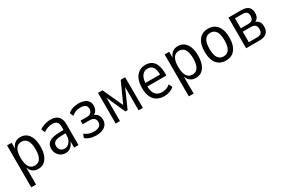

<svg xmlns="http://www.w3.org/2000/svg" viewBox="73 -1489 3885 2658"><g transform="rotate(-30 2015.5 -159.5)"><path d="M76 180V-490H149V-382H146Q162 -440 198.5 -469.5Q235 -499 290 -499Q347 -499 387.5 -468.5Q428 -438 449 -381.5Q470 -325 470 -245Q470 -167 449 -110Q428 -53 388 -22Q348 9 291 9Q235 9 199.5 -20.5Q164 -50 149 -107H153V180ZM272 -55Q332 -55 362 -104Q392 -153 392 -246Q392 -339 362 -387Q332 -435 272 -435Q212 -435 182 -387Q152 -339 152 -246Q152 -153 182 -104Q212 -55 272 -55Z M729 9Q686 9 652.5 -12Q619 -33 600 -67.5Q581 -102 581 -141Q581 -192 606.5 -224Q632 -256 684.5 -270Q737 -284 819 -284H871V-230H827Q780 -230 747.5 -225.5Q715 -221 695.5 -211Q676 -201 667 -184Q658 -167 658 -141Q658 -100 683.5 -76Q709 -52 747 -52Q775 -52 801.5 -70Q828 -88 844 -120Q860 -152 860 -192V-336Q860 -388 837 -411.5Q814 -435 765 -435Q731 -435 695.5 -424Q660 -413 623 -387L597 -445Q622 -463 651.5 -474.5Q681 -486 712 -492.5Q743 -499 773 -499Q826 -499 862 -480.5Q898 -462 916.5 -425Q935 -388 935 -330V0H865V-107H867Q856 -73 836.5 -46.5Q817 -20 790 -5.5Q763 9 729 9Z M1218 9Q1164 9 1118.5 -6.5Q1073 -22 1047 -49L1071 -104Q1100 -78 1137.5 -66Q1175 -54 1217 -54Q1273 -54 1303 -75.5Q1333 -97 1333 -140Q1333 -179 1309 -199.5Q1285 -220 1239 -220H1129V-278H1236Q1274 -278 1296 -300.5Q1318 -323 1318 -360Q1318 -400 1292 -418.5Q1266 -437 1216 -437Q1174 -437 1139.5 -424.5Q1105 -412 1077 -385L1052 -440Q1078 -468 1123.5 -483.5Q1169 -499 1222 -499Q1302 -499 1346.5 -465Q1391 -431 1391 -370Q1391 -330 1374 -298.5Q1357 -267 1324 -252V-255Q1352 -246 1370 -229Q1388 -212 1397 -188Q1406 -164 1406 -134Q1406 -68 1356 -29.5Q1306 9 1218 9Z M1530 0V-490H1602L1748 -169L1893 -490H1964V0H1896V-403H1909L1766 -79H1729L1585 -404H1598V0Z M2306 9Q2240 9 2191.5 -18Q2143 -45 2117 -101Q2091 -157 2091 -244Q2091 -323 2114.5 -379.5Q2138 -436 2183 -467.5Q2228 -499 2290 -499Q2350 -499 2390 -471.5Q2430 -444 2450 -390.5Q2470 -337 2470 -260V-225H2151V-281H2417L2402 -264Q2402 -359 2374 -399Q2346 -439 2290 -439Q2253 -439 2225.5 -418.5Q2198 -398 2182 -357.5Q2166 -317 2166 -253V-236Q2166 -172 2183 -132Q2200 -92 2231.5 -73.5Q2263 -55 2309 -55Q2341 -55 2374.5 -66Q2408 -77 2435 -103L2463 -48Q2430 -18 2389.5 -4.5Q2349 9 2306 9Z M2595 180V-490H2668V-382H2665Q2681 -440 2717.5 -469.5Q2754 -499 2809 -499Q2866 -499 2906.5 -468.5Q2947 -438 2968 -381.5Q2989 -325 2989 -245Q2989 -167 2968 -110Q2947 -53 2907 -22Q2867 9 2810 9Q2754 9 2718.5 -20.5Q2683 -50 2668 -107H2672V180ZM2791 -55Q2851 -55 2881 -104Q2911 -153 2911 -246Q2911 -339 2881 -387Q2851 -435 2791 -435Q2731 -435 2701 -387Q2671 -339 2671 -246Q2671 -153 2701 -104Q2731 -55 2791 -55Z M3291 9Q3229 9 3184.5 -19.5Q3140 -48 3116.5 -105Q3093 -162 3093 -246Q3093 -329 3117 -385.5Q3141 -442 3185 -470.5Q3229 -499 3291 -499Q3353 -499 3397 -470.5Q3441 -442 3465 -385.5Q3489 -329 3489 -246Q3489 -162 3465 -105Q3441 -48 3397 -19.5Q3353 9 3291 9ZM3290 -57Q3348 -57 3379.5 -102Q3411 -147 3411 -246Q3411 -345 3379.5 -389.5Q3348 -434 3291 -434Q3234 -434 3202.5 -389.5Q3171 -345 3171 -246Q3171 -147 3202.5 -102Q3234 -57 3290 -57Z M3615 0V-490H3823Q3871 -490 3903.5 -475.5Q3936 -461 3952 -433Q3968 -405 3968 -364Q3968 -319 3951.5 -291.5Q3935 -264 3899 -249L3901 -254Q3929 -247 3946.5 -232Q3964 -217 3973 -193.5Q3982 -170 3982 -137Q3982 -69 3944 -34.5Q3906 0 3832 0ZM3689 -54H3821Q3865 -54 3886.5 -73.5Q3908 -93 3908 -138Q3908 -181 3886.5 -201.5Q3865 -222 3823 -222H3689ZM3689 -276H3811Q3852 -276 3872.5 -297Q3893 -318 3893 -360Q3893 -400 3872.5 -418Q3852 -436 3809 -436H3689Z"/></g></svg>

Font: Nunito Sans 10pt Condensed
Style: Regular
Weight: 400
Width: 3
Designer: Vernon Adams
Foundry: Vernon Adams
Version: Version 3.101;gftools[0.9.27]